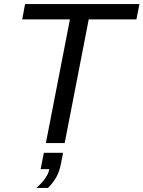

<svg xmlns="http://www.w3.org/2000/svg" viewBox="-20 -708 710 950"><path d="M419 -612 300 0H207L326 -612H90L104 -688H670L655 -612ZM160 222Q217 171 224 129H181L197 48H292L282 100Q274 142 257.5 170.5Q241 199 217 222Z"/></svg>

Font: Libra Sans Modern
Style: Italic
Weight: 400
Italic angle: -12°
Foundry: Stefan Peev, Context Ltd
Version: Version 1.000